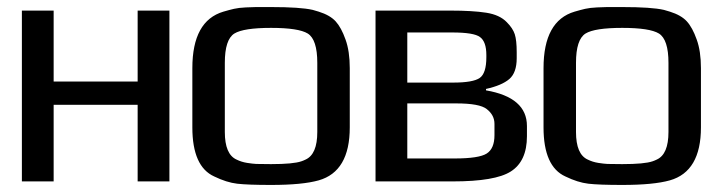

<svg xmlns="http://www.w3.org/2000/svg" viewBox="-20 -514 2031 544"><path d="M460 0H370V-217H132V0H42V-484H132V-283H370V-484H460Z M971 -321V-153Q971 -28 883 -3Q837 10 748 10Q682 10 652 6.5Q622 3 587 -14Q525 -42 525 -153V-321Q525 -455 613 -481Q630 -486 643 -489Q656 -492 676.5 -493Q697 -494 705 -494Q713 -494 748 -494Q831 -494 866 -486Q874 -484 883 -481Q915 -471 931 -453.5Q947 -436 959 -402Q971 -369 971 -321ZM879 -140V-336Q879 -402 852 -419Q826 -435 748 -435Q670 -435 644 -419Q617 -402 617 -336V-140Q617 -77 650 -62Q664 -55 680 -52.5Q696 -50 706 -49.5Q716 -49 748 -49Q811 -49 834 -57Q840 -59 846 -62Q879 -77 879 -140Z M1444 -349Q1444 -308 1423 -290Q1402 -272 1357 -262V-258Q1473 -238 1473 -157V-128Q1473 -57 1427 -28Q1383 0 1263 0H1044V-484H1256Q1319 -484 1357.5 -478Q1396 -472 1416 -451Q1433 -434 1438.5 -417Q1444 -400 1444 -366ZM1264 -280Q1320 -280 1339 -293Q1358 -306 1358 -352V-358Q1358 -396 1340 -409Q1323 -422 1261 -422H1134V-280ZM1381 -131V-163Q1381 -188 1359 -205Q1339 -221 1273 -221H1134V-65H1268Q1337 -65 1359 -79Q1381 -93 1381 -131Z M1966 -321V-153Q1966 -28 1878 -3Q1832 10 1743 10Q1677 10 1647 6.5Q1617 3 1582 -14Q1520 -42 1520 -153V-321Q1520 -455 1608 -481Q1625 -486 1638 -489Q1651 -492 1671.5 -493Q1692 -494 1700 -494Q1708 -494 1743 -494Q1826 -494 1861 -486Q1869 -484 1878 -481Q1910 -471 1926 -453.5Q1942 -436 1954 -402Q1966 -369 1966 -321ZM1874 -140V-336Q1874 -402 1847 -419Q1821 -435 1743 -435Q1665 -435 1639 -419Q1612 -402 1612 -336V-140Q1612 -77 1645 -62Q1659 -55 1675 -52.5Q1691 -50 1701 -49.5Q1711 -49 1743 -49Q1806 -49 1829 -57Q1835 -59 1841 -62Q1874 -77 1874 -140Z"/></svg>

Font: Gamestation Display
Style: Regular
Weight: 400
Designer: Jonas Hecksher
Foundry: Jonas Hecksher, Playtypeª, e-types AS
Version: Version 1.003